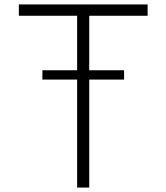

<svg xmlns="http://www.w3.org/2000/svg" viewBox="-20 -845 750 865"><path d="M327.5 0V-774H65V-825H645V-774H382V0ZM171 -486.5V-528.5H539V-486.5Z"/></svg>

Font: Spartan Thin Light
Style: Regular
Weight: 300
Version: Version 1.004